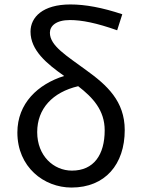

<svg xmlns="http://www.w3.org/2000/svg" viewBox="-20 -829 634 862"><path d="M303 -63C221 -63 147 -129 147 -236C147 -341 216 -415 331 -442C397 -391 450 -334 450 -244C450 -134 401 -63 303 -63ZM529 -765C439 -795 363 -809 296 -809C172 -809 117 -752 117 -687C117 -603 190 -543 268 -488C150 -451 58 -365 58 -234C58 -79 177 13 301 13C452 13 540 -91 540 -245C540 -375 460 -447 367 -514C279 -579 204 -623 204 -682C204 -712 231 -739 294 -739C347 -739 413 -726 506 -693Z"/></svg>

Font: Noto Sans CJK SC Regular
Style: Regular
Weight: 400
Designer: Ryoko NISHIZUKA (kana & ideographs); Paul D. Hunt (Latin, Greek & Cyrillic); Wenlong ZHANG (bopomofo); Sandoll Communica
Foundry: Adobe Systems Incorporated
Version: Version 1.004;PS 1.004;hotconv 1.0.82;makeotf.lib2.5.63406